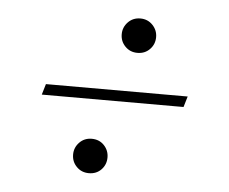

<svg xmlns="http://www.w3.org/2000/svg" viewBox="-39 -482 603 506"><g transform="rotate(5 262.5 -229.0)"><path d="M80 -244.5H455L446.5 -216H71.5ZM313 -438.5Q332.5 -438.5 345.5 -425Q358.5 -411.5 358.5 -393Q358.5 -374 345.5 -360.8Q332.5 -347.5 313 -347.5Q293.5 -347.5 280.5 -360.8Q267.5 -374 267.5 -393Q267.5 -411.5 280.5 -425Q293.5 -438.5 313 -438.5ZM213 -111.5Q233 -111.5 245.8 -98Q258.5 -84.5 258.5 -66Q258.5 -47 245.8 -33.8Q233 -20.5 213 -20.5Q193.5 -20.5 180.5 -33.8Q167.5 -47 167.5 -66Q167.5 -84.5 180.5 -98Q193.5 -111.5 213 -111.5Z"/></g></svg>

Font: Newsreader 36pt Light
Style: Italic
Weight: 300
Italic angle: -17°
Designer: Hugues Gentile
Foundry: Production Type
Version: Version 1.003